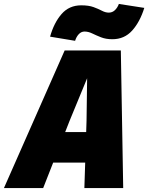

<svg xmlns="http://www.w3.org/2000/svg" viewBox="-57 -954 752 974"><path d="M87 -129 121 -284H548L514 -129ZM271 -698H556L568 0H371L382 -341L385 -557L296 -341L162 0H-37ZM324 -747 197 -768Q217 -839 255.5 -883Q294 -927 355 -927Q393 -927 417.5 -918Q442 -909 460 -899.5Q478 -890 495 -890Q513 -890 526 -902.5Q539 -915 546 -934L675 -914Q653 -843 613.5 -799Q574 -755 513 -755Q480 -755 455 -765Q430 -775 410.5 -784.5Q391 -794 372 -794Q355 -794 342.5 -780.5Q330 -767 324 -747Z"/></svg>

Font: Azeret Mono Thin ExtraBold
Style: Italic
Weight: 800
Italic angle: -12°
Version: Version 1.002